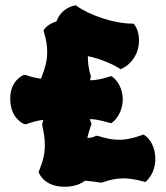

<svg xmlns="http://www.w3.org/2000/svg" viewBox="-20 -708 634 732"><path d="M448 -331C446 -389 411 -413 410 -414L404 -418L398 -416C369 -407 347 -402 324 -402H323L326 -412V-419C318 -445 315 -468 315 -491V-494C357 -485 401 -468 434 -448L439 -444L445 -447C447 -447 491 -466 506 -522C509 -534 510 -545 510 -555C510 -591 494 -612 493 -613L489 -618H483C414 -618 320 -651 273 -685L269 -688L265 -687C266 -687 215 -681 195 -626C164 -617 150 -599 150 -598L146 -593L147 -587C156 -558 160 -534 160 -510C160 -480 153 -450 139 -415L137 -410V-408C119 -410 100 -414 79 -422H70C68 -421 19 -402 19 -332C19 -257 69 -236 71 -236L76 -234L81 -235C105 -243 125 -249 145 -251L141 -236V-230C148 -201 151 -177 151 -155C151 -122 144 -93 129 -57L127 -52L129 -48C130 -46 149 4 226 4C264 4 288 -7 304 -19C322 -18 343 -15 362 -12H369C400 -23 424 -28 450 -28C473 -28 497 -24 527 -16L534 -14L539 -18C540 -20 572 -48 572 -100V-109C569 -168 534 -191 532 -192L527 -195L521 -193C488 -181 461 -175 435 -175C410 -175 384 -180 353 -190H345C333 -182 321 -183 313 -182C316 -197 321 -212 327 -230L329 -234L328 -238L322 -254C343 -254 364 -249 397 -240L404 -238L409 -242C412 -243 448 -273 448 -331Z"/></svg>

Font: Hanalei Fill
Style: Regular
Weight: 400
Designer: Astigmatic (AOETI)
Foundry: Astigmatic (AOETI)
Version: Version 1.000